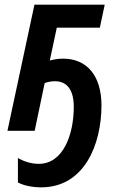

<svg xmlns="http://www.w3.org/2000/svg" viewBox="-20 -562 533 825"><path d="M157 243C344 243 416 56 416 -109C416 -236 354 -310 251 -310C228 -310 209 -306 194 -302L224 -443H409L430 -542H128L12 0H129L172 -205C185 -210 201 -213 216 -213C270 -213 297 -173 297 -103C297 17 251 142 147 142C116 142 85 133 57 117V222C83 236 121 243 157 243Z"/></svg>

Font: Noto Sans SemiCondensed SemiBold
Style: Italic
Weight: 600
Width: 4
Italic angle: -12°
Designer: Monotype Design Team
Foundry: Monotype Imaging Inc.
Version: Version 2.013